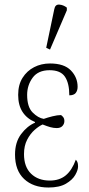

<svg xmlns="http://www.w3.org/2000/svg" viewBox="-20 -826 398 856"><path d="M196 10Q128 10 87.5 -28Q47 -66 47 -137Q47 -192 74 -228Q101 -264 136 -279V-282Q100 -297 80.5 -327Q61 -357 61 -403Q61 -448 80.5 -479Q100 -510 132 -526.5Q164 -543 203 -543Q266 -543 296 -512Q326 -481 326 -439Q326 -422 317.5 -411.5Q309 -401 289 -401Q289 -455 269.5 -484Q250 -513 201 -513Q150 -513 125.5 -479.5Q101 -446 101 -403Q101 -349 125.5 -324.5Q150 -300 175 -296Q192 -302 214 -307.5Q236 -313 252 -313Q257 -310 262 -303.5Q267 -297 267 -286Q267 -274 258.5 -264.5Q250 -255 233 -255Q219 -255 204.5 -259Q190 -263 170 -271Q154 -264 134.5 -247Q115 -230 101 -203Q87 -176 87 -139Q87 -82 118.5 -51.5Q150 -21 202 -21Q245 -21 273 -44Q301 -67 318 -114Q322 -110 325 -103.5Q328 -97 328 -84Q328 -68 315.5 -46Q303 -24 274 -7Q245 10 196 10ZM203 -605 186 -613 222 -785Q226 -807 244.5 -805.5Q263 -804 278 -792V-780Z"/></svg>

Font: Noto Serif ExtraCondensed ExtraLight
Style: Regular
Weight: 200
Width: 2
Designer: Monotype Design Team
Foundry: Monotype Imaging Inc.
Version: Version 2.015